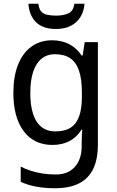

<svg xmlns="http://www.w3.org/2000/svg" viewBox="-20 -760 619 1020"><path d="M257 -546Q307 -546 346.5 -526Q386 -506 414 -465H419L430 -536H500V9Q500 85 475.5 136.5Q451 188 400.5 214Q350 240 272 240Q217 240 172 231.5Q127 223 90 206V125Q115 138 144.5 147.5Q174 157 207.5 162Q241 167 277 167Q341 167 377.5 126.5Q414 86 414 16V-5Q414 -17 415 -39.5Q416 -62 417 -71H413Q387 -30 348 -10Q309 10 258 10Q161 10 106 -63Q51 -136 51 -267Q51 -353 75.5 -415.5Q100 -478 146.5 -512Q193 -546 257 -546ZM271 -472Q230 -472 200.5 -448Q171 -424 156 -378Q141 -332 141 -266Q141 -167 174.5 -114.5Q208 -62 273 -62Q310 -62 337 -72.5Q364 -83 381 -105.5Q398 -128 406.5 -163Q415 -198 415 -246V-267Q415 -340 399.5 -385Q384 -430 352.5 -451Q321 -472 271 -472ZM429 -740Q426 -700 407.5 -670Q389 -640 356.5 -623Q324 -606 278 -606Q207 -606 171 -642.5Q135 -679 131 -740H184Q187 -713 198.5 -699.5Q210 -686 230.5 -681.5Q251 -677 279 -677Q316 -677 343 -689Q370 -701 375 -740Z"/></svg>

Font: Noto Sans Display
Style: Regular
Weight: 400
Designer: Monotype Design Team
Foundry: Monotype Imaging Inc.
Version: Version 2.003